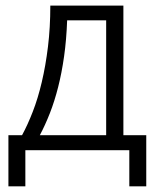

<svg xmlns="http://www.w3.org/2000/svg" viewBox="-20 -532 555 680"><path d="M9.8 127.9V-53.2H58.1Q77.6 -88.9 95.9 -136Q114.3 -183.1 127.9 -241Q141.6 -298.8 149.9 -366.7Q158.2 -434.6 158.2 -512.2H417V-53.2H498V127.9H438V0H69.8V127.9ZM356 -460H217.8Q215.3 -391.1 207 -332.5Q198.7 -273.9 186 -223.9Q173.3 -173.8 156.7 -131.3Q140.1 -88.9 121.1 -53.2H356Z"/></svg>

Font: Clear Sans Light
Style: Regular
Weight: 300
Foundry: Intel Corporation
Version: Version 1.00